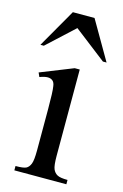

<svg xmlns="http://www.w3.org/2000/svg" viewBox="-111 -762 520 813"><g transform="rotate(15 148.5 -355.5)"><path d="M195 -484V-106Q195 -63 201.5 -48Q208 -33 221 -26Q234 -19 266 -19V0H38V-19Q73 -19 84.5 -25Q96 -31 102.5 -47Q109 -63 109 -106V-287Q109 -364 105 -387Q103 -403 94.5 -410Q86 -417 73 -417Q59 -417 38 -409L30 -427L173 -484ZM104 -711H199L297 -542H281L140 -651L22 -542H7Z"/></g></svg>

Font: MM Ethnic
Style: Regular
Weight: 400
Designer: Khon Soe Zaw Thu
Version: Version 1.00 July 18, 2016, initial release